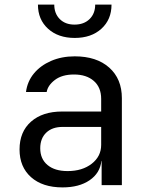

<svg xmlns="http://www.w3.org/2000/svg" viewBox="-20 -805 640 835"><path d="M252 10Q165 10 115 -34.5Q65 -79 65 -155Q65 -232 115 -276Q165 -320 250 -320H420V-375Q420 -425 388 -453Q356 -481 302 -481Q250 -481 219 -457.5Q188 -434 183 -405H93Q99 -451 127.5 -485.5Q156 -520 202 -540Q248 -560 305 -560Q400 -560 455 -511Q510 -462 510 -378V0H422V-105H421Q415 -52 369.5 -21Q324 10 252 10ZM274 -61Q338 -61 379 -93Q420 -125 420 -175V-253H252Q207 -253 181 -228Q155 -203 155 -160Q155 -114 186.5 -87.5Q218 -61 274 -61ZM305 -640Q233 -640 189 -680Q145 -720 145 -785H216Q216 -746 240 -722Q264 -698 304 -698Q345 -698 369.5 -722Q394 -746 394 -785H465Q465 -720 421 -680Q377 -640 305 -640Z"/></svg>

Font: NKDuy Mono
Style: Regular
Weight: 400
Monospace: yes
Designer: NKDuy
Foundry: NKDuy
Version: Version 2.251; ttfautohint (v1.8.4.7-5d5b)